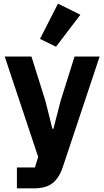

<svg xmlns="http://www.w3.org/2000/svg" viewBox="-20 -836 574 1056"><path d="M390 -525H528L326 81Q306 142 269.5 171Q233 200 165 200H73V85H172L190 27L6 -525H153L230 -280L268 -128H274L313 -280ZM288 -579 200 -622 299 -816 422 -755Z"/></svg>

Font: IBM Plex Sans Thai
Style: Bold
Weight: 700
Designer: Mike Abbink, Paul van der Laan, Pieter van Rosmalen, Ben Mitchell, Mark Frömberg
Foundry: Bold Monday
Version: Version 1.2